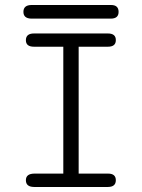

<svg xmlns="http://www.w3.org/2000/svg" viewBox="-20 -744 565 764"><path d="M73.2 -696.8Q73.2 -723.6 105 -724.1H421.9Q451.7 -724.1 451.9 -697Q452.1 -669.9 420.9 -669.9H104Q73.2 -670.9 73.2 -696.8ZM83 -26.9Q83 -52.7 116.2 -53.2H231.9V-558.1H115.2Q83 -558.1 83 -584Q83 -610.8 115.2 -610.8H409.2Q441.4 -610.8 440.9 -584Q440.9 -558.1 409.2 -558.1H293V-53.2H410.2Q440.9 -53.2 440.9 -26.9Q440.9 0 409.2 0H116.2Q83 0 83 -26.9Z"/></svg>

Font: CMU Typewriter Text
Style: Light
Weight: 200
Version: Version 0.7.0